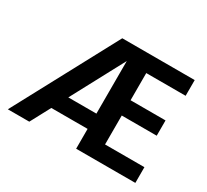

<svg xmlns="http://www.w3.org/2000/svg" viewBox="-139 -916 1221 1132"><g transform="rotate(30 471.5 -350.0)"><path d="M22 0 397 -700H890V-593H622V-408H860V-304H622V-107H890V0H487V-597L168 0ZM165 -135 222 -239H552V-135Z"/></g></svg>

Font: DM Sans 24pt
Style: Bold
Weight: 700
Designer: Colophon Foundry, Jonny Pinhorn
Foundry: Colophon Foundry
Version: Version 4.004;gftools[0.9.30]